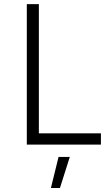

<svg xmlns="http://www.w3.org/2000/svg" viewBox="-20 -720 548 956"><path d="M482.5 0H113.5V-699.5H173.5V-56H482.5ZM278.5 216H233.5L271.5 61.5H327.5Z"/></svg>

Font: Argentum Novus Light
Style: Regular
Weight: 300
Designer: Julieta Ulanovsky (font) & Cristiano Sobral (main changes)
Foundry: Julieta Ulanovsky (font) & Cristiano Sobral (main changes)
Version: Version 3.00;November 27, 2020;FontCreator 13.0.0.2655 64-bi